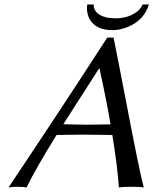

<svg xmlns="http://www.w3.org/2000/svg" viewBox="-20 -824 677 847"><path d="M636.7 -804.2Q616.7 -736.8 546.4 -706.1Q511.7 -691.4 477.1 -690.9Q400.4 -690.9 373.5 -743.2Q360.4 -770 364.7 -804.2H393.1Q392.6 -763.2 445.8 -748Q465.3 -743.2 487.8 -743.2Q552.2 -743.2 590.8 -778.3Q603.5 -790.5 608.9 -804.2ZM229.5 -228.5Q136.2 -78.1 97.2 2.9Q85 0 53.2 0Q29.8 0.5 17.6 2.9Q265.6 -367.7 453.1 -658.2H481Q498 -574.7 536.6 -374Q596.7 -59.6 614.3 2.9Q597.2 0 555.2 0Q522 0 504.4 2.9Q498.5 -87.4 475.6 -228.5Q404.3 -230 358.9 -230Q301.3 -230 229.5 -228.5ZM467.8 -275.4Q447.8 -391.1 418.9 -522H417Q288.1 -321.8 259.3 -275.9Q272.5 -275.9 303.2 -274.9Q346.7 -273.9 363.3 -273.9Q406.2 -273.9 467.8 -275.4Z"/></svg>

Font: Linux Biolinum Capitals O
Style: Italic Samll Caps
Weight: 400
Italic angle: -12°
Designer: Philipp H. Poll
Foundry: Philipp H. Poll
Version: Version 0.6.2